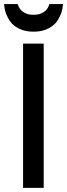

<svg xmlns="http://www.w3.org/2000/svg" viewBox="-28 -912 326 932"><path d="M184.1 0H84V-700.2H184.1ZM277.8 -892.1Q277.3 -883.3 274.9 -869.9Q272.5 -856.4 266.6 -841.8Q260.7 -827.1 251 -812Q241.2 -796.9 225.3 -785.2Q209.5 -773.4 187.3 -765.9Q165 -758.3 134.8 -758.3Q104.5 -758.3 82.3 -765.9Q60.1 -773.4 44.2 -785.2Q28.3 -796.9 18.6 -812Q8.8 -827.1 2.9 -841.8Q-2.9 -856.4 -5.4 -869.9Q-7.8 -883.3 -8.3 -892.1H57.6Q59.6 -885.7 64.2 -876.7Q68.8 -867.7 77.4 -859.6Q85.9 -851.6 99.9 -845.9Q113.8 -840.3 134.8 -840.3Q155.8 -840.3 169.7 -845.9Q183.6 -851.6 192.4 -859.6Q201.2 -867.7 205.6 -876.7Q210 -885.7 211.9 -892.1Z"/></svg>

Font: Bruno Ace SC
Style: Regular
Weight: 400
Designer: Astigmatic (AOETI)
Foundry: Astigmatic (AOETI)
Version: Version 1.000